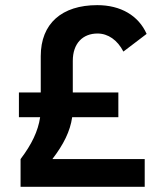

<svg xmlns="http://www.w3.org/2000/svg" viewBox="-20 -723 626 743"><path d="M59.6 0H540V-107.4H182.6C226.1 -164.1 251.5 -214.8 259.3 -269.5H438V-365.2H261.7V-487.3C261.7 -555.7 300.8 -593.3 357.4 -593.3C398.4 -593.3 434.6 -567.9 457.5 -523.4L547.4 -591.8C516.1 -662.6 447.3 -703.1 356.4 -703.1C219.2 -703.1 137.7 -631.8 137.7 -505.9V-365.2H53.2V-269.5H135.3C127.4 -215.3 102.5 -164.1 59.6 -107.4Z"/></svg>

Font: Cascadia Code NF SemiBold
Style: Regular
Weight: 600
Monospace: yes
Designer: Aaron Bell
Foundry: Saja Typeworks
Version: Version 2404.023